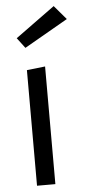

<svg xmlns="http://www.w3.org/2000/svg" viewBox="-55 -803 374 834"><g transform="rotate(-5 132.0 -385.5)"><path d="M72 -504 152 -513V0H72ZM212 -771 264 -710 74 -601 40 -646Z"/></g></svg>

Font: Actor
Style: Regular
Weight: 400
Designer: Thomas Junold
Foundry: Thomas Junold
Version: Version 1.001